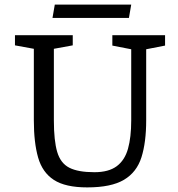

<svg xmlns="http://www.w3.org/2000/svg" viewBox="-20 -801 772 834"><path d="M127 -589 45 -604V-648H296V-604L214 -589V-278Q214 -190 228.5 -141Q243 -92 281 -72.5Q319 -53 390 -53Q452 -53 487 -79Q522 -105 536 -155Q550 -205 550 -278V-587L468 -603V-648H697V-603L615 -587V-278Q615 -183 594.5 -118Q574 -53 518.5 -20Q463 13 359 13Q264 13 214 -19.5Q164 -52 145.5 -117Q127 -182 127 -278ZM218 -781H550L540 -723H208Z"/></svg>

Font: Faustina VF Beta
Style: Regular
Weight: 400
Designer: Alfonso Garcia
Foundry: Omnibus-Type
Version: Version 1.006